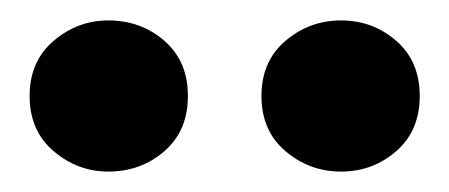

<svg xmlns="http://www.w3.org/2000/svg" viewBox="-20 -746 440 188"><path d="M86 -578Q56 -578 32.5 -598Q9 -618 9 -652Q9 -686 32.5 -706Q56 -726 86 -726Q118 -726 141 -706Q164 -686 164 -652Q164 -618 141 -598Q118 -578 86 -578ZM314 -578Q283 -578 259.5 -598Q236 -618 236 -652Q236 -686 259.5 -706Q283 -726 314 -726Q345 -726 368 -706Q391 -686 391 -652Q391 -618 368 -598Q345 -578 314 -578Z"/></svg>

Font: Source Serif 4 18pt
Style: Bold
Weight: 700
Designer: Frank Grießhammer
Foundry: Adobe Systems Incorporated
Version: Version 4.004;hotconv 1.0.116;makeotfexe 2.5.65601